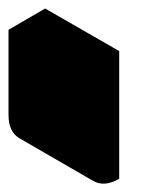

<svg xmlns="http://www.w3.org/2000/svg" viewBox="-63 -1000 343 451"><path d="M217 -580Q182 -560 156 -575Q130 -590 130 -630V-830L217 -880ZM217 -880 130 -830 -43 -930 43 -980ZM130 -830V-630Q130 -590 156 -575L-17 -675Q-43 -690 -43 -730V-930Z"/></svg>

Font: Nabla Normal
Style: Regular
Weight: 400
Designer: Arthur Reinders Folmer
Version: Version 1.000